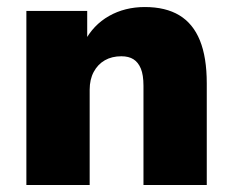

<svg xmlns="http://www.w3.org/2000/svg" viewBox="-20 -526 661 546"><path d="M55 0V-495H228V-407H220Q245 -455 290 -480.5Q335 -506 392 -506Q451 -506 490 -482.5Q529 -459 548.5 -411Q568 -363 568 -289V0H388V-282Q388 -313 380.5 -331Q373 -349 359.5 -357.5Q346 -366 325 -366Q298 -366 278 -354.5Q258 -343 246.5 -321.5Q235 -300 235 -271V0Z"/></svg>

Font: Nunito Sans 11pt Black
Style: Regular
Weight: 900
Version: Version 3.101;gftools[0.9.27]